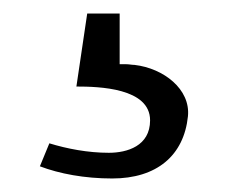

<svg xmlns="http://www.w3.org/2000/svg" viewBox="-20 -34 342 284"><path d="M39 212C68 223 105 230 146 230C212 230 252 196 258 138C262 98 222 67 179 62C175 62 171 61 167 61H157V-14H109L93 94C126 94 202 96 202 144C202 182 168 192 141 192C110 192 79 186 53 178Z"/></svg>

Font: Charger Sport
Style: ExLitNrw
Weight: 200
Designer: Jasper
Foundry: Cannot Into Space Fonts
Version: Version 1.1